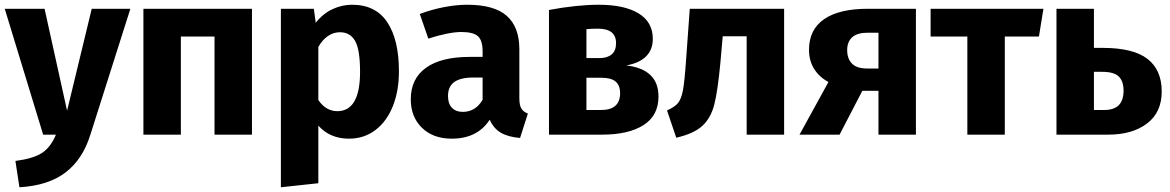

<svg xmlns="http://www.w3.org/2000/svg" viewBox="-26 -568 4937 810"><path d="M355 1Q323 104 250.5 159.5Q178 215 56 222L39 111Q115 101 151.5 77Q188 53 210 0H156L-6 -531H162L257 -101L361 -531H524Z M879 -414H737V0H579V-531H1037V0H879Z M1657 -267Q1657 -185 1631.5 -120.5Q1606 -56 1558 -19.5Q1510 17 1446 17Q1366 17 1317 -38V205L1159 222V-531H1298L1306 -472Q1337 -511 1377 -529.5Q1417 -548 1459 -548Q1559 -548 1608 -474Q1657 -400 1657 -267ZM1493 -265Q1493 -359 1472 -395.5Q1451 -432 1408 -432Q1381 -432 1357.5 -416Q1334 -400 1317 -370V-146Q1349 -99 1397 -99Q1493 -99 1493 -265Z M2201 -89 2168 14Q2119 10 2088 -7.5Q2057 -25 2040 -63Q1988 17 1880 17Q1801 17 1754 -29Q1707 -75 1707 -149Q1707 -236 1771 -282Q1835 -328 1956 -328H2010V-351Q2010 -398 1990 -415.5Q1970 -433 1920 -433Q1894 -433 1857 -425.5Q1820 -418 1781 -405L1745 -509Q1795 -528 1847.5 -538Q1900 -548 1945 -548Q2059 -548 2112 -501Q2165 -454 2165 -360V-154Q2165 -124 2173.5 -110Q2182 -96 2201 -89ZM2010 -147V-241H1971Q1917 -241 1890.5 -222Q1864 -203 1864 -163Q1864 -131 1880.5 -113.5Q1897 -96 1926 -96Q1980 -96 2010 -147Z M2752 -161Q2752 -80 2688.5 -40Q2625 0 2515 0H2290V-526Q2409 -548 2500 -548Q2608 -548 2668 -511.5Q2728 -475 2728 -404Q2728 -359 2700 -330.5Q2672 -302 2616 -292Q2752 -276 2752 -161ZM2448 -445V-323H2504Q2536 -323 2554.5 -338.5Q2573 -354 2573 -386Q2573 -447 2497 -447Q2466 -447 2448 -445ZM2590 -175Q2590 -208 2571 -224Q2552 -240 2511 -240H2448V-104H2510Q2590 -104 2590 -175Z M3282 -531V0H3124V-415H3023L3013 -302Q3002 -185 2987.5 -127.5Q2973 -70 2937 -37Q2901 -4 2827 13L2788 -102Q2821 -117 2834.5 -133.5Q2848 -150 2855 -186.5Q2862 -223 2868 -310L2884 -531Z M3838 -531V0H3680V-185H3612L3516 0H3347L3469 -222Q3430 -243 3408.5 -277.5Q3387 -312 3387 -358Q3387 -443 3450.5 -487Q3514 -531 3635 -531ZM3680 -279V-430H3634Q3591 -430 3569.5 -411Q3548 -392 3548 -357Q3548 -320 3568.5 -299.5Q3589 -279 3631 -279Z M4357 -414H4213V0H4055V-414H3900V-531H4376Z M4875 -182Q4875 -94 4813 -47Q4751 0 4650 0H4431V-531H4589V-366H4626Q4755 -366 4815 -319.5Q4875 -273 4875 -182ZM4714 -185Q4714 -226 4693.5 -245.5Q4673 -265 4624 -265H4589V-104H4633Q4714 -104 4714 -185Z"/></svg>

Font: FiraGOUPP
Style: Bold
Weight: 700
Designer: bBox Type
Foundry: bBox Type GmbH
Version: Version 1.001